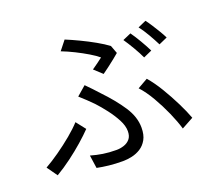

<svg xmlns="http://www.w3.org/2000/svg" viewBox="-133 -937 1265 1147"><g transform="rotate(-20 500.0 -364.0)"><path d="M481 -539Q501 -553 520.5 -567Q540 -581 551 -590Q530 -608 494 -629.5Q458 -651 417 -671.5Q376 -692 337 -707L383 -765Q422 -749 468 -727Q514 -705 557.5 -680.5Q601 -656 630 -634L649 -583Q638 -573 617 -556.5Q596 -540 573.5 -522.5Q551 -505 532 -492ZM288 -62Q326 -51 364.5 -45Q403 -39 450 -39Q473 -39 496.5 -46.5Q520 -54 535.5 -72Q551 -90 551 -122Q551 -156 530.5 -195Q510 -234 480.5 -272.5Q451 -311 423 -341Q407 -358 385 -378.5Q363 -399 343 -417L402 -468Q421 -449 439.5 -429.5Q458 -410 475 -391Q546 -317 590.5 -249.5Q635 -182 635 -114Q635 -68 618.5 -38.5Q602 -9 576 7.5Q550 24 520 30.5Q490 37 463 37Q415 37 374.5 32.5Q334 28 300 21ZM865 -24Q851 -72 825 -131Q799 -190 766.5 -246Q734 -302 699 -340L764 -377Q799 -337 833 -280.5Q867 -224 895.5 -166.5Q924 -109 940 -65ZM322 -219Q293 -189 252 -153Q211 -117 163.5 -81.5Q116 -46 67 -17L20 -83Q61 -106 109.5 -140Q158 -174 202.5 -211Q247 -248 275 -279ZM765 -665Q785 -637 808.5 -597Q832 -557 847 -526L793 -502Q779 -533 755.5 -573Q732 -613 712 -642ZM875 -705Q889 -687 905 -662Q921 -637 936 -612Q951 -587 960 -568L906 -544Q890 -576 867.5 -615Q845 -654 823 -682Z"/></g></svg>

Font: Go Noto Kurrent-Regular
Style: Regular
Weight: 400
Designer: Monotype Design Team
Foundry: Monotype Imaging Inc.
Version: Version 2.012; ttfautohint (v1.8.4.7-5d5b)